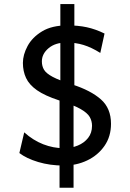

<svg xmlns="http://www.w3.org/2000/svg" viewBox="-20 -801 630 929"><path d="M485.8 -638.7 465.3 -544.9Q422.4 -571.8 384 -583.5Q345.7 -595.2 301.3 -595.2Q247.6 -595.2 215.1 -567.9Q182.6 -540.5 182.6 -503.9Q182.6 -481 193.1 -463.4Q203.6 -445.8 235.1 -429Q266.6 -412.1 330.1 -392.1Q419.4 -363.3 468.3 -320.1Q517.1 -276.9 517.1 -202.1Q517.1 -140.6 485.6 -95.2Q454.1 -49.8 402.1 -24.9Q350.1 0 288.1 0Q221.7 0 164.8 -17.1Q107.9 -34.2 73.7 -60.5L97.2 -160.6Q140.1 -122.1 189 -103Q237.8 -84 288.1 -84Q325.2 -84 356.2 -96.7Q387.2 -109.4 406.2 -133.5Q425.3 -157.7 425.3 -192.4Q425.3 -215.3 414.1 -235.1Q402.8 -254.9 368.7 -274.2Q334.5 -293.5 265.6 -315.4Q196.8 -337.9 158.9 -364.5Q121.1 -391.1 106 -423.8Q90.8 -456.5 90.8 -496.6Q90.8 -536.1 113.5 -578.4Q136.2 -620.6 183.8 -649.4Q231.4 -678.2 306.2 -678.2Q357.9 -678.2 399.9 -669.2Q441.9 -660.2 485.8 -638.7ZM272 -781.2H339.8V-374.5L335.9 -332.5V107.4H268.1V-352.5L272 -388.2Z"/></svg>

Font: Kanchenjunga Medium
Style: Regular
Weight: 500
Version: Version 2.001